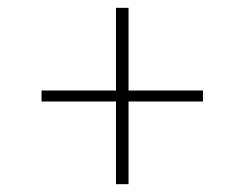

<svg xmlns="http://www.w3.org/2000/svg" viewBox="-20 -590 624 490"><path d="M276 -120V-331H86V-359H276V-570H308V-359H498V-331H308V-120Z"/></svg>

Font: Sora Thin
Style: Regular
Weight: 32
Designer: Jonathan Barnbrook, Julián Moncada
Foundry: Barnbrook Fonts
Version: Version 2.000